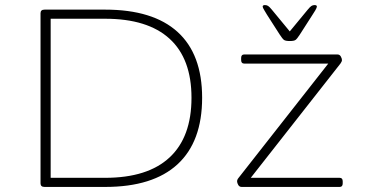

<svg xmlns="http://www.w3.org/2000/svg" viewBox="-20 -738 1454 758"><path d="M156 0Q140 0 140 -14V-686Q140 -700 156 -700H395Q584 -700 681 -612Q778 -524 778 -352Q778 -179 681 -89.5Q584 0 395 0ZM180 -36H395Q563 -36 649.5 -116.5Q736 -197 736 -352Q736 -506 649.5 -585Q563 -664 395 -664H180ZM934 0Q925 0 920.5 -8Q916 -16 916 -22Q916 -29 922 -36L1276 -487H944Q932 -487 932 -501V-509Q932 -523 944 -523H1312Q1321 -523 1325.5 -515Q1330 -507 1330 -501Q1330 -495 1324 -487L970 -36H1321Q1333 -36 1333 -22V-14Q1333 0 1321 0ZM1222 -718Q1231 -718 1231 -712Q1231 -708 1225 -697.5Q1219 -687 1214 -680L1164 -602Q1153 -585 1147 -580.5Q1141 -576 1124 -576Q1107 -576 1101 -580.5Q1095 -585 1084 -602L1034 -680Q1030 -687 1023.5 -697.5Q1017 -708 1017 -712Q1017 -718 1026 -718Q1033 -718 1038.5 -714.5Q1044 -711 1053 -700L1124 -614L1195 -700Q1204 -711 1209.5 -714.5Q1215 -718 1222 -718Z"/></svg>

Font: Asap Expanded Thin
Style: Regular
Weight: 100
Width: 7
Designer: Pablo Cosgaya
Foundry: Omnibus-Type
Version: Version 3.001; ttfautohint (v1.8.4.7-5d5b)